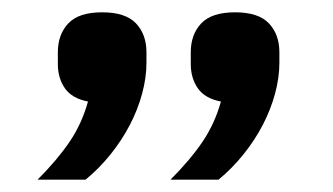

<svg xmlns="http://www.w3.org/2000/svg" viewBox="-20 -680 541 312"><path d="M362 -660Q400 -660 417 -642Q434 -624 434 -595V-578Q434 -554 427 -528Q420 -502 407 -477Q394 -452 375.5 -429Q357 -406 335 -388H257Q289 -420 309 -449.5Q329 -479 339 -515Q313 -520 301.5 -536.5Q290 -553 290 -576V-595Q290 -624 307 -642Q324 -660 362 -660ZM146 -660Q184 -660 201 -642Q218 -624 218 -595V-578Q218 -554 211 -528Q204 -502 191 -477Q178 -452 159.5 -429Q141 -406 119 -388H41Q73 -420 93 -449.5Q113 -479 123 -515Q97 -520 85.5 -536.5Q74 -553 74 -576V-595Q74 -624 91 -642Q108 -660 146 -660Z"/></svg>

Font: IBM Plex Sans Hebrew Medium
Style: Regular
Weight: 500
Designer: Mike Abbink, Paul van der Laan, Pieter van Rosmalen, Yanek Iontef
Foundry: Bold Monday
Version: Version 1.2